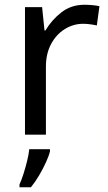

<svg xmlns="http://www.w3.org/2000/svg" viewBox="-20 -566 453 807"><path d="M335 -546Q350 -546 367.5 -544.5Q385 -543 398 -540L387 -459Q374 -462 358.5 -464Q343 -466 329 -466Q288 -466 252 -443.5Q216 -421 194.5 -380.5Q173 -340 173 -286V0H85V-536H157L167 -438H171Q197 -482 238 -514Q279 -546 335 -546ZM190 70Q186 88 173.5 115.5Q161 143 144.5 171Q128 199 110 221H62V209Q70 192 78.5 165.5Q87 139 94 110.5Q101 82 103 61H190Z"/></svg>

Font: Noto Naskh Arabic
Style: Regular
Weight: 400
Designer: Monotype Design Team, David Williams, Mohamad Dakak and Nizar Qandah
Foundry: Monotype Imaging Inc.
Version: Version 2.013